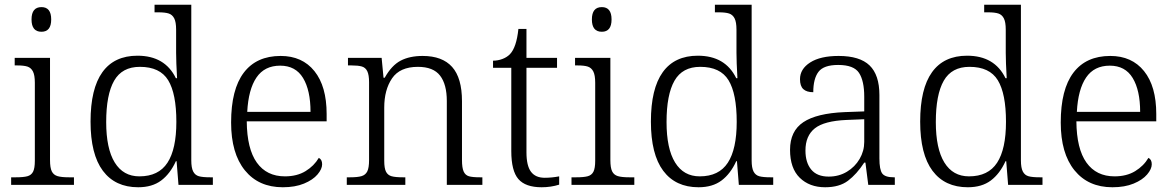

<svg xmlns="http://www.w3.org/2000/svg" viewBox="-20 -780 4950 810"><path d="M113 -698Q113 -750 155 -750Q196 -750 196 -698Q196 -646 155 -646Q113 -646 113 -698ZM27 -32H47Q79 -32 95.5 -36.5Q112 -41 119.5 -55.5Q127 -70 127 -102V-431Q127 -463 119 -478.5Q111 -494 96 -499Q81 -504 52 -504H42V-536H191V-105Q191 -72 198.5 -57Q206 -42 222.5 -37Q239 -32 271 -32H292V0H27Z M362 -267Q362 -406 412 -475.5Q462 -545 560 -545Q676 -545 722 -450H727Q723 -520 723 -557V-655Q723 -687 715 -702.5Q707 -718 692 -723Q677 -728 648 -728H632V-760H787V-103Q787 -72 795 -56.5Q803 -41 819 -36.5Q835 -32 867 -32H878V0H733L725 -100H722Q698 -47 660 -18.5Q622 10 563 10Q466 10 414 -59.5Q362 -129 362 -267ZM724 -266Q724 -385 689.5 -441.5Q655 -498 570 -498Q495 -498 461.5 -439.5Q428 -381 428 -265Q428 -153 464 -94.5Q500 -36 568 -36Q649 -36 686.5 -93.5Q724 -151 724 -266Z M955 -263Q955 -403 1008.5 -473.5Q1062 -544 1164 -544Q1255 -544 1306.5 -480Q1358 -416 1358 -299V-268H1021Q1022 -152 1063.5 -94Q1105 -36 1182 -36Q1233 -36 1269 -58Q1305 -80 1325 -114Q1339 -107 1339 -87Q1339 -67 1319.5 -44Q1300 -21 1262.5 -5.5Q1225 10 1173 10Q1071 10 1013 -61.5Q955 -133 955 -263ZM1290 -308Q1290 -399 1258.5 -451Q1227 -503 1162 -503Q1096 -503 1062 -453Q1028 -403 1023 -308Z M1443 -32H1457Q1489 -32 1505.5 -37Q1522 -42 1529.5 -57Q1537 -72 1537 -105V-433Q1537 -464 1529.5 -479.5Q1522 -495 1506.5 -499.5Q1491 -504 1463 -504H1448V-536H1590L1598 -452H1603Q1632 -504 1670 -524Q1708 -544 1763 -544Q1846 -544 1887.5 -497.5Q1929 -451 1929 -353V-105Q1929 -72 1936 -56.5Q1943 -41 1958 -36.5Q1973 -32 2005 -32H2015V0H1865V-354Q1865 -424 1836.5 -461Q1808 -498 1743 -498Q1667 -498 1634 -449.5Q1601 -401 1601 -326V-102Q1601 -70 1608.5 -55.5Q1616 -41 1632 -36.5Q1648 -32 1680 -32H1690V0H1443Z M2137 -143V-494H2060V-524Q2080 -524 2099 -531Q2118 -538 2131 -551Q2159 -580 2167 -658H2201V-536H2330V-494H2201V-137Q2201 -81 2220 -55.5Q2239 -30 2278 -30Q2308 -30 2339 -36V-1Q2304 10 2265 10Q2197 10 2167 -24.5Q2137 -59 2137 -143Z M2477 -698Q2477 -750 2519 -750Q2560 -750 2560 -698Q2560 -646 2519 -646Q2477 -646 2477 -698ZM2391 -32H2411Q2443 -32 2459.5 -36.5Q2476 -41 2483.5 -55.5Q2491 -70 2491 -102V-431Q2491 -463 2483 -478.5Q2475 -494 2460 -499Q2445 -504 2416 -504H2406V-536H2555V-105Q2555 -72 2562.5 -57Q2570 -42 2586.5 -37Q2603 -32 2635 -32H2656V0H2391Z M2726 -267Q2726 -406 2776 -475.5Q2826 -545 2924 -545Q3040 -545 3086 -450H3091Q3087 -520 3087 -557V-655Q3087 -687 3079 -702.5Q3071 -718 3056 -723Q3041 -728 3012 -728H2996V-760H3151V-103Q3151 -72 3159 -56.5Q3167 -41 3183 -36.5Q3199 -32 3231 -32H3242V0H3097L3089 -100H3086Q3062 -47 3024 -18.5Q2986 10 2927 10Q2830 10 2778 -59.5Q2726 -129 2726 -267ZM3088 -266Q3088 -385 3053.5 -441.5Q3019 -498 2934 -498Q2859 -498 2825.5 -439.5Q2792 -381 2792 -265Q2792 -153 2828 -94.5Q2864 -36 2932 -36Q3013 -36 3050.5 -93.5Q3088 -151 3088 -266Z M3313 -148Q3313 -227 3369 -264.5Q3425 -302 3543 -307L3626 -310V-372Q3626 -439 3604 -472.5Q3582 -506 3516 -506Q3455 -506 3433 -477Q3411 -448 3411 -391Q3383 -391 3369 -404Q3355 -417 3355 -446Q3355 -489 3398 -516.5Q3441 -544 3518 -544Q3607 -544 3648.5 -504Q3690 -464 3690 -379V-112Q3690 -64 3702 -48Q3714 -32 3751 -32H3755V0H3643L3631 -94H3626Q3594 -45 3557.5 -17.5Q3521 10 3461 10Q3395 10 3354 -30Q3313 -70 3313 -148ZM3626 -181V-277L3552 -274Q3457 -270 3417.5 -238.5Q3378 -207 3378 -145Q3378 -94 3402.5 -64.5Q3427 -35 3476 -35Q3519 -35 3553 -55.5Q3587 -76 3606.5 -109.5Q3626 -143 3626 -181Z M3862 -267Q3862 -406 3912 -475.5Q3962 -545 4060 -545Q4176 -545 4222 -450H4227Q4223 -520 4223 -557V-655Q4223 -687 4215 -702.5Q4207 -718 4192 -723Q4177 -728 4148 -728H4132V-760H4287V-103Q4287 -72 4295 -56.5Q4303 -41 4319 -36.5Q4335 -32 4367 -32H4378V0H4233L4225 -100H4222Q4198 -47 4160 -18.5Q4122 10 4063 10Q3966 10 3914 -59.5Q3862 -129 3862 -267ZM4224 -266Q4224 -385 4189.5 -441.5Q4155 -498 4070 -498Q3995 -498 3961.5 -439.5Q3928 -381 3928 -265Q3928 -153 3964 -94.5Q4000 -36 4068 -36Q4149 -36 4186.5 -93.5Q4224 -151 4224 -266Z M4455 -263Q4455 -403 4508.5 -473.5Q4562 -544 4664 -544Q4755 -544 4806.5 -480Q4858 -416 4858 -299V-268H4521Q4522 -152 4563.5 -94Q4605 -36 4682 -36Q4733 -36 4769 -58Q4805 -80 4825 -114Q4839 -107 4839 -87Q4839 -67 4819.5 -44Q4800 -21 4762.5 -5.5Q4725 10 4673 10Q4571 10 4513 -61.5Q4455 -133 4455 -263ZM4790 -308Q4790 -399 4758.5 -451Q4727 -503 4662 -503Q4596 -503 4562 -453Q4528 -403 4523 -308Z"/></svg>

Font: Noto Serif Light
Style: Regular
Weight: 300
Designer: Monotype Design Team
Foundry: Monotype Imaging Inc.
Version: Version 1.001